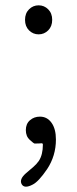

<svg xmlns="http://www.w3.org/2000/svg" viewBox="-20 -534 290 721"><path d="M103 159Q71 176 61 157Q52 139 77 117L105 93Q117 83 126 70Q141 47 141 9Q141 4 136 4Q129 5 110 5Q107 5 92 -8.5Q77 -22 77 -45.5Q77 -69 92.5 -82.5Q108 -96 130 -96Q157 -96 173.5 -73Q190 -50 190 -10Q190 51 157 101Q125 148 103 159ZM125 -405Q104 -405 89 -420Q74 -435 74 -459.5Q74 -484 89 -499Q104 -514 125 -514Q146 -514 161 -499Q176 -484 176 -459.5Q176 -435 161 -420Q146 -405 125 -405Z"/></svg>

Font: Resource Han Rounded KR Light
Style: Regular
Weight: 300
Designer: Cyano Hao (round all glyphs); Ryoko NISHIZUKA 西塚涼子 (kana, bopomofo & ideographs); Paul D. Hunt (Latin, Greek & Cyrillic)
Foundry: Cyano Hao
Version: 0.990